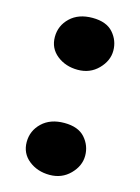

<svg xmlns="http://www.w3.org/2000/svg" viewBox="-106 -724 580 796"><g transform="rotate(15 184.5 -325.5)"><path d="M60 -95.5Q60 -144 95.5 -178Q131 -212 191 -212Q251 -212 280 -179Q309 -146 309 -102.5Q309 -59 274 -23.5Q239 12 186.5 12Q134 12 97 -17.5Q60 -47 60 -95.5ZM60 -546.5Q60 -595 95.5 -629Q131 -663 191 -663Q251 -663 280 -630Q309 -597 309 -553.5Q309 -510 274 -474.5Q239 -439 186.5 -439Q134 -439 97 -468.5Q60 -498 60 -546.5Z"/></g></svg>

Font: Chango
Style: Regular
Weight: 400
Designer: Manuel Lupez
Foundry: Fontstage
Version: Version 1.001